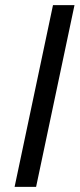

<svg xmlns="http://www.w3.org/2000/svg" viewBox="-20 -730 311 750"><path d="M37 0 187 -710H271L121 0Z"/></svg>

Font: Geist
Style: Italic
Weight: 400
Italic angle: -12°
Designer: Basement.studio, Andrés Briganti, Mateo Zaragoza
Foundry: Basement.studio, Vercel, Andrés Briganti, Guido Ferreyra, Mateo Zaragoza
Version: Version 1.500